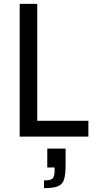

<svg xmlns="http://www.w3.org/2000/svg" viewBox="-20 -708 501 995"><path d="M82 0V-688H173V-82H438V0ZM263 176V160H225V62H320V143Q320 196 312 221.5Q304 247 281 257Q258 267 208 267V227Q242 227 252.5 217Q263 207 263 176Z"/></svg>

Font: Saira Semi Condensed
Style: Regular
Weight: 400
Width: 4
Designer: Hector Gatti with collaboration of the Omnibus-Type team
Foundry: Omnibus-Type
Version: Version 1.001; ttfautohint (v1.8)